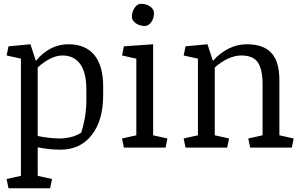

<svg xmlns="http://www.w3.org/2000/svg" viewBox="-20 -772 1586 1004"><path d="M89.4 -465.3 14.6 -481.9 24.4 -529.8 139.2 -540.5 167.5 -453.6Q204.1 -497.6 246.6 -519Q289.1 -540.5 337.4 -540.5Q426.8 -540.5 473.1 -484.6Q519.5 -428.7 519.5 -320.3V-274.4Q519.5 -142.1 459.5 -65.7Q399.4 10.7 295.9 10.7Q266.1 10.7 237.1 7.6Q208 4.4 177.2 -1.5V147.5L252 164.1L242.2 212.4H24.4L14.6 164.1L89.4 147.5ZM431.6 -303.7Q431.6 -391.6 399.7 -436.8Q367.7 -481.9 306.2 -481.9Q275.4 -481.9 241.2 -464.6Q207 -447.3 177.2 -418.9V-61Q196.8 -56.6 230.2 -52.2Q263.7 -47.9 291 -47.9Q320.8 -47.9 349.6 -54.9Q378.4 -62 403.8 -77.1Q414.1 -104 422.9 -150.9Q431.6 -197.8 431.6 -245.6Z M692.9 -465.3 618.2 -481.9 627.9 -529.8 780.8 -540.5V-64.5L855.5 -47.9L845.7 0H627.9L618.2 -47.9L692.9 -64.5ZM669.9 -684.1Q669.9 -711.4 684.3 -731.7Q698.7 -752 717.8 -752Q745.6 -752 765.4 -737.8Q785.2 -723.6 785.2 -703.6Q785.2 -676.3 770.8 -656.2Q756.3 -636.2 737.3 -636.2Q710 -636.2 689.9 -650.4Q669.9 -664.6 669.9 -684.1Z M940.4 -47.9 1015.1 -64.5V-465.3L940.4 -481.9L950.2 -529.8L1064.9 -540.5L1093.3 -453.6Q1129.4 -494.6 1174.8 -517.6Q1220.2 -540.5 1270.5 -540.5Q1357.9 -540.5 1399.4 -494.9Q1440.9 -449.2 1440.9 -354.5V-64.5L1515.6 -47.9L1505.9 0H1288.1L1278.3 -47.9L1353 -64.5V-333Q1353 -407.7 1328.9 -444.8Q1304.7 -481.9 1241.7 -481.9Q1209 -481.9 1173.1 -465.8Q1137.2 -449.7 1103 -418.9V-64.5L1177.7 -47.9L1168 0H950.2Z"/></svg>

Font: Noticia Text
Style: Regular
Weight: 400
Designer: JM Sole
Foundry: JM Sole
Version: Version 1.003